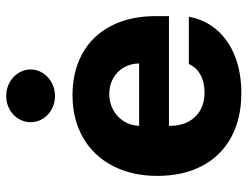

<svg xmlns="http://www.w3.org/2000/svg" viewBox="-110 -682 802 622"><g transform="rotate(-90 291.0 -371.0)"><path d="M32.2 -262.7Q32.2 -344.2 64.5 -406.5Q96.7 -468.8 156 -502.9Q215.3 -537.1 293.9 -537.1Q369.1 -537.1 427 -505.9Q484.9 -474.6 517.3 -413.6Q549.8 -352.5 549.8 -266.6V-224.6H194.3V-221.7Q194.3 -170.4 223.6 -139.9Q252.9 -109.4 302.7 -109.4Q335.9 -109.4 360.1 -122.8Q384.3 -136.2 394.5 -160.2H547.9Q538.1 -108.4 505.4 -70.1Q472.7 -31.7 420.2 -11Q367.7 9.8 299.8 9.8Q217.3 9.8 157 -23.2Q96.7 -56.2 64.5 -117.4Q32.2 -178.7 32.2 -262.7ZM396.5 -321.3Q396 -349.1 383.3 -371.1Q370.6 -393.1 348.1 -405.5Q325.7 -418 297.9 -418Q269 -418 245.8 -405.3Q222.7 -392.6 209 -370.6Q195.3 -348.6 194.3 -321.3ZM206.1 -672.9Q206.1 -694.3 217.5 -712.6Q229 -731 248.5 -741.5Q268.1 -752 291 -752Q314 -752 333.7 -741.5Q353.5 -731 365.2 -712.6Q377 -694.3 377 -672.9Q377 -651.4 365.2 -633.1Q353.5 -614.7 333.7 -604.2Q314 -593.8 291 -593.8Q268.1 -593.8 248.5 -604.2Q229 -614.7 217.5 -633.1Q206.1 -651.4 206.1 -672.9Z"/></g></svg>

Font: Pretendard Std ExtraBold
Style: Regular
Weight: 800
Designer: Base glyphs from Inter by Rasmus Andersson; Hangeul glyphs from Noto Sans CJK(Source Han Sans) by Jang Soo-young and Kan
Foundry: Kil Hyung-jin
Version: Version 1.309